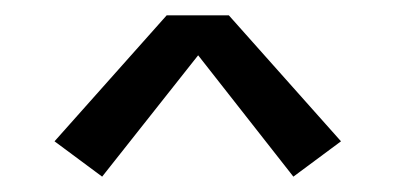

<svg xmlns="http://www.w3.org/2000/svg" viewBox="-20 -794 515 250"><path d="M113 -564 51 -610 197 -774H278L424 -610L362 -564L238 -722Z"/></svg>

Font: Iosevka QP
Style: Regular
Weight: 400
Designer: Belleve Invis
Foundry: Belleve Invis
Version: Version 20.0.0; ttfautohint (v1.8.4)